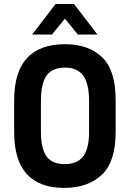

<svg xmlns="http://www.w3.org/2000/svg" viewBox="-20 -918 640 946"><path d="M49.8 -266.6V-424.8Q49.8 -700.2 300.8 -700.2Q416 -700.2 483.4 -635.7Q549.8 -572.3 549.8 -424.8V-266.6Q549.8 -121.1 481.4 -56.6Q413.1 7.8 296.9 7.8Q49.8 7.8 49.8 -266.6ZM389.6 -147.5Q418.9 -185.5 418.9 -268.6V-418Q418.9 -506.8 389.6 -545.9Q360.4 -585 300.8 -585Q238.3 -585 210 -546.9Q181.6 -507.8 181.6 -418V-268.6Q181.6 -185.5 210 -146.5Q237.3 -109.4 300.8 -109.4Q360.4 -109.4 389.6 -147.5ZM253.9 -898.4H344.7L460 -748H363.3L299.8 -826.2L236.3 -748H138.7Z"/></svg>

Font: DINish
Style: Bold
Weight: 700
Designer: Bert Driehuis
Foundry: Playbeing
Version: Version 3.008; git-95204e4c-release